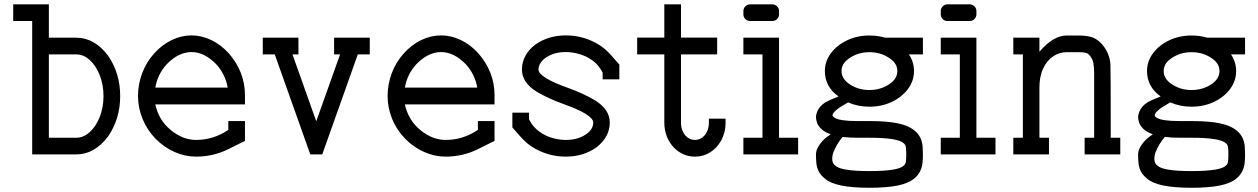

<svg xmlns="http://www.w3.org/2000/svg" viewBox="-20 -719 5859 894"><path d="M335 -77.6Q369.1 -77.6 398.2 -104.2Q427.2 -130.9 444.6 -175Q461.9 -219.2 461.9 -271.5Q461.9 -324.2 444.6 -368.4Q427.2 -412.6 398.2 -439.2Q369.1 -465.8 335 -465.8H207.5V-77.6ZM483.9 -459Q539.6 -377 539.6 -271.5Q539.6 -166.5 483.9 -84.5Q420.4 0 335 0H129.9V-621.1H41.5V-698.7H207.5V-543.5H335Q420.4 -543.5 483.9 -459Z M1040 -311Q1029.8 -372.1 987.8 -418.9Q932.1 -476.6 871.6 -476.6Q811 -476.6 755.4 -418.9Q713.4 -372.1 703.1 -311ZM892.6 10.3Q842.3 10.3 793.7 -11Q745.1 -32.2 706.1 -71.3Q665.5 -112.3 644 -164.8Q622.6 -217.3 622.6 -272Q622.6 -326.2 642.1 -378.2Q661.6 -430.2 698.2 -470.7Q734.9 -511.2 779.8 -532.7Q824.7 -554.2 871.6 -554.2Q918.5 -554.2 963.4 -532.7Q1008.3 -511.2 1044.9 -471.2Q1120.6 -384.3 1120.6 -275.4V-232.9H703.1Q719.2 -159.2 775.4 -113.3Q831.5 -67.4 892.6 -67.4Q974.1 -67.4 1043 -114.3V-155.3H1120.6V-63L1043 -24.4Q972.7 10.3 892.6 10.3Z M1535.6 -543.5H1701.7V-465.8H1646L1480.5 0H1424.8L1259.3 -465.8H1203.6V-543.5H1369.6V-465.8H1341.8L1452.6 -154.3L1563.5 -465.8H1535.6Z M2202.1 -311Q2191.9 -372.1 2149.9 -418.9Q2094.2 -476.6 2033.7 -476.6Q1973.1 -476.6 1917.5 -418.9Q1875.5 -372.1 1865.2 -311ZM2054.7 10.3Q2004.4 10.3 1955.8 -11Q1907.2 -32.2 1868.2 -71.3Q1827.6 -112.3 1806.2 -164.8Q1784.7 -217.3 1784.7 -272Q1784.7 -326.2 1804.2 -378.2Q1823.7 -430.2 1860.4 -470.7Q1897 -511.2 1941.9 -532.7Q1986.8 -554.2 2033.7 -554.2Q2080.6 -554.2 2125.5 -532.7Q2170.4 -511.2 2207 -471.2Q2282.7 -384.3 2282.7 -275.4V-232.9H1865.2Q1881.3 -159.2 1937.5 -113.3Q1993.7 -67.4 2054.7 -67.4Q2136.2 -67.4 2205.1 -114.3V-155.3H2282.7V-63L2205.1 -24.4Q2134.8 10.3 2054.7 10.3Z M2614.7 10.3Q2539.6 10.3 2474.1 -25.4Q2436 -46.4 2408.2 -77.6L2365.7 -125.5V-194.3H2443.4V-163.1Q2461.4 -127.9 2490.2 -106.9Q2519 -85.9 2551.8 -76.7Q2584.5 -67.4 2614.7 -67.4Q2667.5 -67.4 2704.8 -91.1Q2742.2 -114.7 2742.2 -148.4Q2742.2 -185.5 2601.6 -235.4Q2535.2 -259.3 2480.5 -291Q2410.2 -333.5 2410.2 -395.5Q2411.1 -464.8 2473.1 -511.7Q2533.7 -554.2 2614.7 -554.2Q2689.9 -554.2 2755.4 -518.6Q2793.5 -497.6 2821.3 -466.3L2863.8 -418.5V-349.6H2786.1V-380.9Q2768.1 -416 2739.3 -437Q2710.4 -458 2677.7 -467.3Q2645 -476.6 2614.7 -476.6Q2562 -476.6 2525.4 -453.1Q2488.8 -429.7 2487.3 -395.5Q2487.3 -358.4 2627.9 -308.6Q2694.3 -284.7 2749 -252.9Q2819.3 -210 2819.3 -148.4Q2819.3 -81.1 2756.3 -32.2Q2695.8 10.3 2614.7 10.3Z M3280.8 -166.5H3358.4V-148.4Q3358.4 -80.6 3314.5 -32.2Q3272 10.3 3215.8 10.3Q3159.2 10.3 3117.2 -32.2Q3073.2 -80.6 3073.2 -148.4V-465.8H2946.8V-543.9H3073.2V-698.7H3150.9V-543.9H3319.3V-465.8H3150.9V-148.4Q3150.9 -110.8 3173.3 -85.9Q3191.4 -67.4 3215.8 -67.4Q3240.2 -67.4 3258.3 -85.9Q3280.8 -110.8 3280.8 -148.4Z M3607.4 -77.6H3696.3V0H3441.4V-77.6H3530.3V-465.8H3441.4V-543.5H3607.4ZM3472.2 -621.1Q3460 -621.1 3450.7 -630.1Q3441.4 -639.2 3441.4 -652.3V-667.5Q3441.4 -680.2 3450.7 -689.5Q3460 -698.7 3472.2 -698.7H3576.7Q3588.9 -698.7 3598.1 -689.5Q3607.4 -680.2 3607.4 -667.5V-652.3Q3607.4 -639.2 3598.1 -630.1Q3588.9 -621.1 3576.7 -621.1Z M4028.3 77.6Q4162.6 77.6 4188 52.2Q4195.8 45.9 4197.8 34.9Q4199.7 23.9 4199.7 0Q4199.7 -23.4 4197.8 -34.7Q4195.8 -45.9 4188 -51.8Q4162.1 -77.6 4028.3 -77.6H3973.1Q3934.6 -77.6 3903.8 -81.5Q3903.8 -80.6 3901.9 -79.6Q3877 -49.8 3861.8 -13.2Q3855 2.9 3855 21.5Q3855 42.5 3870.1 52.7Q3896.5 77.6 4028.3 77.6ZM4028.3 -299.8Q4084.5 -299.8 4127 -331.5Q4158.2 -355 4158.2 -388.2Q4158.2 -421.4 4127 -444.3Q4084.5 -476.1 4028.3 -476.1Q3972.2 -476.1 3929.7 -444.3Q3898.4 -421.4 3898.4 -388.2Q3898.4 -355 3929.7 -331.5Q3972.2 -299.8 4028.3 -299.8ZM4028.3 155.3Q3868.7 155.3 3821.8 113.3Q3801.8 97.2 3792.7 80.1Q3783.7 63 3781.5 43.7Q3779.3 24.4 3779.3 2Q3779.3 -14.2 3786.1 -28.3Q3804.7 -65.9 3847.7 -93.8Q3818.4 -104.5 3803.5 -119.1Q3788.6 -133.8 3783.9 -148.9Q3779.3 -164.1 3779.3 -174.8Q3779.3 -183.6 3784.7 -198.2Q3794.4 -224.1 3823.2 -242.7Q3836.9 -251 3875 -266.1L3884.3 -270Q3820.8 -314.9 3820.8 -388.2Q3820.8 -433.6 3848.9 -471.2Q3877 -508.8 3924.1 -531.2Q3971.2 -553.7 4028.3 -553.7Q4066.9 -553.7 4101.1 -543.5H4277.3V-465.8H4211.9Q4235.8 -430.2 4235.8 -388.2Q4235.8 -342.3 4207.8 -304.7Q4179.7 -267.1 4132.6 -244.6Q4085.4 -222.2 4028.3 -222.2Q3974.6 -222.2 3929.2 -242.2Q3856.4 -202.6 3856.4 -181.6Q3856.4 -177.2 3865.7 -170.9Q3889.6 -155.3 3973.1 -155.3H4028.3Q4108.9 -155.3 4159.2 -145Q4268.6 -122.6 4275.9 -37.6Q4277.3 -17.6 4277.3 0Q4277.3 18.1 4275.6 37.8Q4273.9 57.6 4265.1 76.9Q4256.3 96.2 4236.3 112.8Q4209.5 134.8 4159.2 145Q4108.9 155.3 4028.3 155.3Z M4526.4 -77.6H4615.2V0H4360.4V-77.6H4449.2V-465.8H4360.4V-543.5H4526.4ZM4391.1 -621.1Q4378.9 -621.1 4369.6 -630.1Q4360.4 -639.2 4360.4 -652.3V-667.5Q4360.4 -680.2 4369.6 -689.5Q4378.9 -698.7 4391.1 -698.7H4495.6Q4507.8 -698.7 4517.1 -689.5Q4526.4 -680.2 4526.4 -667.5V-652.3Q4526.4 -639.2 4517.1 -630.1Q4507.8 -621.1 4495.6 -621.1Z M5196.3 0H5030.3V-77.6H5074.7V-379.4Q5074.7 -405.3 5070.8 -426Q5066.9 -446.8 5051.8 -462.9Q5046.9 -468.3 5041.5 -471.2Q5031.2 -476.1 4990.7 -476.1H4947.3Q4912.6 -476.1 4883.8 -456.8Q4855 -437.5 4837.4 -400.4Q4819.8 -363.3 4819.8 -311V-77.6H4864.3V0H4698.2V-77.6H4742.7V-465.8H4698.2V-543.5H4819.8V-478Q4884.3 -553.7 4947.3 -553.7H5001.5Q5035.6 -553.7 5059.8 -547.1Q5084 -540.5 5106.4 -518.1Q5146 -476.6 5150.4 -420.4Q5151.9 -396.5 5151.9 -77.6H5196.3Z M5528.3 77.6Q5662.6 77.6 5688 52.2Q5695.8 45.9 5697.8 34.9Q5699.7 23.9 5699.7 0Q5699.7 -23.4 5697.8 -34.7Q5695.8 -45.9 5688 -51.8Q5662.1 -77.6 5528.3 -77.6H5473.1Q5434.6 -77.6 5403.8 -81.5Q5403.8 -80.6 5401.9 -79.6Q5377 -49.8 5361.8 -13.2Q5355 2.9 5355 21.5Q5355 42.5 5370.1 52.7Q5396.5 77.6 5528.3 77.6ZM5528.3 -299.8Q5584.5 -299.8 5627 -331.5Q5658.2 -355 5658.2 -388.2Q5658.2 -421.4 5627 -444.3Q5584.5 -476.1 5528.3 -476.1Q5472.2 -476.1 5429.7 -444.3Q5398.4 -421.4 5398.4 -388.2Q5398.4 -355 5429.7 -331.5Q5472.2 -299.8 5528.3 -299.8ZM5528.3 155.3Q5368.7 155.3 5321.8 113.3Q5301.8 97.2 5292.7 80.1Q5283.7 63 5281.5 43.7Q5279.3 24.4 5279.3 2Q5279.3 -14.2 5286.1 -28.3Q5304.7 -65.9 5347.7 -93.8Q5318.4 -104.5 5303.5 -119.1Q5288.6 -133.8 5283.9 -148.9Q5279.3 -164.1 5279.3 -174.8Q5279.3 -183.6 5284.7 -198.2Q5294.4 -224.1 5323.2 -242.7Q5336.9 -251 5375 -266.1L5384.3 -270Q5320.8 -314.9 5320.8 -388.2Q5320.8 -433.6 5348.9 -471.2Q5377 -508.8 5424.1 -531.2Q5471.2 -553.7 5528.3 -553.7Q5566.9 -553.7 5601.1 -543.5H5777.3V-465.8H5711.9Q5735.8 -430.2 5735.8 -388.2Q5735.8 -342.3 5707.8 -304.7Q5679.7 -267.1 5632.6 -244.6Q5585.4 -222.2 5528.3 -222.2Q5474.6 -222.2 5429.2 -242.2Q5356.4 -202.6 5356.4 -181.6Q5356.4 -177.2 5365.7 -170.9Q5389.6 -155.3 5473.1 -155.3H5528.3Q5608.9 -155.3 5659.2 -145Q5768.6 -122.6 5775.9 -37.6Q5777.3 -17.6 5777.3 0Q5777.3 18.1 5775.6 37.8Q5773.9 57.6 5765.1 76.9Q5756.3 96.2 5736.3 112.8Q5709.5 134.8 5659.2 145Q5608.9 155.3 5528.3 155.3Z"/></svg>

Font: Turpis
Style: Regular
Weight: 400
Designer: GGBotNet
Foundry: f0n7
Version: 1.00